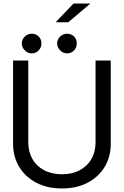

<svg xmlns="http://www.w3.org/2000/svg" viewBox="-20 -1065 708 1098"><path d="M526.4 -718.8H613.3V-243.2Q613.8 -169.4 579.1 -111.6Q544.4 -53.7 481.7 -20.5Q418.9 12.7 334 12.7Q249.5 12.7 186.8 -20.5Q124 -53.7 89.4 -111.6Q54.7 -169.4 54.7 -243.2V-718.8H141.6V-250Q142.1 -197.3 165 -156.2Q188 -115.2 231.2 -92Q274.4 -68.8 334 -68.4Q394 -68.8 437 -92Q480 -115.2 503.2 -156.2Q526.4 -197.3 526.4 -250ZM297.9 -937.5 400.4 -1044.9H497.1L370.1 -937.5ZM161.1 -759.8Q139.2 -759.8 122.1 -776.9Q105 -793.9 104.5 -816.4Q105 -840.3 122.1 -856.2Q139.2 -872.1 161.1 -872.1Q185.5 -872.1 201.4 -856.2Q217.3 -840.3 216.8 -816.4Q217.3 -793.9 201.4 -776.9Q185.5 -759.8 161.1 -759.8ZM363.3 -759.8Q341.3 -759.8 324.2 -776.9Q307.1 -793.9 306.6 -816.4Q307.1 -840.3 324.2 -856.2Q341.3 -872.1 363.3 -872.1Q387.7 -872.1 403.6 -856.2Q419.4 -840.3 418.9 -816.4Q419.4 -793.9 403.6 -776.9Q387.7 -759.8 363.3 -759.8Z"/></svg>

Font: Inter Display V
Style: Regular
Weight: 400
Designer: Rasmus Andersson
Foundry: rsms
Version: Version 3.015;git-src